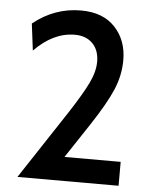

<svg xmlns="http://www.w3.org/2000/svg" viewBox="-52 -758 630 800"><g transform="rotate(5 263.0 -358.0)"><path d="M240 -288Q294 -371 317 -419Q340 -467 340 -508Q340 -556 312.5 -584Q285 -612 238 -612Q148 -612 69 -531L55 -643Q144 -715 255 -715Q347 -715 397.5 -661Q448 -607 448 -524Q448 -461 422.5 -400.5Q397 -340 335 -246L239 -101H474V-1H51Z"/></g></svg>

Font: Cabin Medium
Style: Regular
Weight: 500
Designer: Pablo Impallari
Foundry: Pablo Impallari. http://www.impallari.com Igino Marini. http://www.ikern.com
Version: Version 2.001